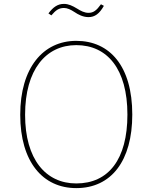

<svg xmlns="http://www.w3.org/2000/svg" viewBox="-20 -956 784 987"><path d="M435 -868C467 -868 491 -885 514 -926L499 -934C476 -902 460 -890 435 -890C414 -890 395 -900 376 -912C353 -926 332 -936 309 -936C276 -936 253 -919 229 -887L244 -877C267 -904 283 -915 309 -915C326 -915 343 -907 363 -894C382 -881 407 -868 435 -868ZM372 -746C202 -746 84 -608 84 -366C84 -124 200 11 372 11C552 11 660 -129 660 -367C660 -615 545 -746 372 -746ZM372 -724C531 -724 635 -602 635 -367C635 -137 538 -13 372 -13C215 -13 109 -137 109 -366C109 -598 216 -724 372 -724Z"/></svg>

Font: Glow Sans SC Normal Thin
Style: Regular
Weight: 100
Designer: Ryoko NISHIZUKA (kana, bopomofo & ideographs); Paul D. Hunt (Latin, Greek & Cyrillic); Sandoll Communications, Soo-young
Version: Version 0.93